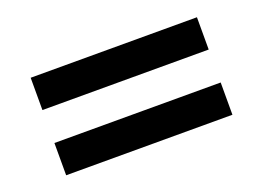

<svg xmlns="http://www.w3.org/2000/svg" viewBox="-56 -585 718 524"><g transform="rotate(-20 303.0 -322.5)"><path d="M544.4 -463.9V-370.1H61.5V-463.9ZM61.5 -180.7V-274.4H544.4V-180.7Z"/></g></svg>

Font: Giphurs Medium
Style: Regular
Weight: 500
Version: Version 0.920; ttfautohint (v1.8.4.7-5d5b)